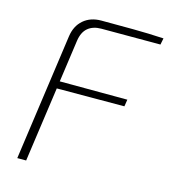

<svg xmlns="http://www.w3.org/2000/svg" viewBox="-104 -774 756 857"><g transform="rotate(15 273.5 -345.0)"><path d="M259 -690Q332 -690 404.5 -689.5Q477 -689 547 -685L541 -655H268Q230 -655 206.5 -635.5Q183 -616 177 -575L96 0H55L137 -584Q144 -634 176.5 -662Q209 -690 259 -690ZM125 -380 462 -379 457 -347 120 -346Z"/></g></svg>

Font: Exo 2 ExtraLight
Style: Italic
Weight: 250
Italic angle: -8°
Designer: Natanael Gama
Foundry: Natanael Gama
Version: Version 2.010